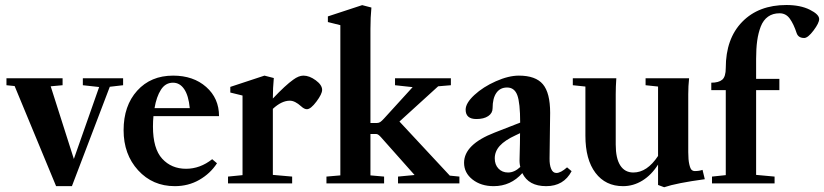

<svg xmlns="http://www.w3.org/2000/svg" viewBox="-20 -747 3356 782"><path d="M208.5 11.2 39.6 -396.5 6.3 -399.9V-428.2H234.9V-399.9L186.5 -395.5L280.8 -99.6L383.8 -392.6L317.4 -399.9V-428.2H481.4V-399.9L427.2 -393.6L272.9 11.2Z M691.9 11.2Q601.6 11.2 542.5 -53.5Q483.4 -118.2 483.4 -216.8Q483.4 -316.4 538.8 -377.7Q594.2 -439 685.1 -439Q767.6 -439 819.8 -392.8Q872.1 -346.7 872.1 -273.9H605Q603 -254.9 603 -231.4Q603 -141.6 640.6 -100.6Q678.2 -59.6 737.8 -59.6Q794.9 -59.6 844.2 -98.6L863.8 -82Q836.4 -40 791.7 -14.4Q747.1 11.2 691.9 11.2ZM684.6 -410.2Q653.8 -410.2 635.5 -381.6Q617.2 -353 609.4 -306.6H752.9Q748 -357.9 730.2 -384Q712.4 -410.2 684.6 -410.2Z M908.7 0V-27.8L967.8 -33.7V-357.9L918 -370.1V-393.1L1057.1 -439L1095.2 -429.2Q1091.3 -389.2 1091.3 -345.7Q1143.1 -400.4 1174.3 -422.4Q1196.8 -439 1215.8 -439Q1240.2 -439 1266.1 -419.9Q1292 -400.9 1292 -380.9Q1292 -364.3 1268.8 -333.3Q1245.6 -302.2 1230 -302.2Q1219.2 -302.2 1206.5 -314Q1181.2 -336.9 1160.6 -336.9Q1127 -336.9 1091.3 -303.7V-34.7L1169.9 -27.8V0Z M1309.6 0V-27.8L1366.2 -32.7V-644.5L1315.4 -657.2V-680.2L1455.1 -726.1L1492.7 -716.3Q1488.8 -676.3 1488.8 -629.9V-246.1H1515.1Q1522.9 -246.1 1528.8 -250Q1534.7 -253.9 1544.4 -264.6L1660.6 -392.1L1588.9 -399.9V-428.2H1816.4V-399.9L1764.6 -395.5L1606.9 -252L1812 -31.7L1851.1 -27.8V0H1601.1V-27.8L1668.5 -34.2L1532.7 -187Q1520.5 -201.2 1512.7 -201.2H1488.8V-32.7L1544.4 -27.8V0Z M1990.7 11.2Q1939 11.2 1904.5 -15.9Q1870.1 -43 1870.1 -84Q1870.1 -158.7 1994.6 -207L2098.6 -247.6Q2098.6 -328.1 2086.9 -359.4Q2075.2 -390.6 2045.4 -390.6Q2017.1 -390.6 2001.7 -368.7Q1986.3 -346.7 1986.3 -306.2Q1986.3 -286.1 1968.5 -274.2Q1950.7 -262.2 1920.4 -262.2Q1876.5 -262.2 1876.5 -300.3Q1876.5 -327.1 1912.1 -360.1Q1947.8 -393.1 1999.5 -416Q2051.3 -439 2093.3 -439Q2161.6 -439 2191.2 -403.8Q2220.7 -368.7 2220.7 -287.6Q2220.7 -255.9 2218.3 -102.1Q2217.8 -75.7 2224.9 -59.1Q2231.9 -42.5 2246.1 -42.5Q2263.7 -42.5 2289.6 -65.4L2308.1 -49.8Q2275.9 11.2 2204.6 11.2Q2132.8 11.2 2107.4 -42Q2060.5 11.2 1990.7 11.2ZM1995.1 -102.1Q1995.1 -76.2 2010.3 -60.3Q2025.4 -44.4 2049.3 -44.4Q2075.2 -44.4 2099.1 -66.9Q2095.2 -82.5 2096.2 -101.6Q2098.1 -170.9 2098.1 -204.6L2080.6 -196.3Q2036.1 -175.8 2015.6 -153.1Q1995.1 -130.4 1995.1 -102.1Z M2517.6 11.2Q2446.3 11.2 2405.3 -43Q2364.3 -97.2 2364.3 -194.3V-394.5L2313 -399.9V-428.2H2490.2Q2487.8 -394 2487.8 -363.3V-158.2Q2487.8 -102.1 2506.3 -73.2Q2524.9 -44.4 2559.6 -44.4Q2615.7 -44.4 2660.2 -111.8V-394.5L2609.4 -399.9V-428.2H2786.6Q2783.2 -396.5 2783.2 -363.3V-127.4Q2783.2 -95.7 2787.4 -77.9Q2791.5 -60.1 2796.9 -55.2Q2802.2 -50.3 2810.1 -50.3Q2828.1 -50.3 2841.3 -55.2L2850.6 -17.1Q2735.4 -1.5 2685.1 15.6L2660.2 6.3V-76.7Q2633.3 -34.2 2596.4 -11.5Q2559.6 11.2 2517.6 11.2Z M2879.9 0V-27.8L2936 -33.7V-379.9H2877V-410.2Q2907.2 -410.2 2921.6 -422.4Q2936 -434.6 2936 -470.2Q2936 -589.4 3002.9 -658Q3069.8 -726.6 3183.1 -726.6Q3239.7 -726.6 3278.1 -707.5Q3316.4 -688.5 3316.4 -669.4Q3316.4 -653.3 3293.5 -622.8Q3270.5 -592.3 3255.4 -592.3Q3231.4 -592.3 3224.6 -612.3Q3212.9 -648.4 3197 -670.7Q3181.2 -692.9 3155.3 -692.9Q3127.4 -692.9 3108.2 -679.2Q3088.9 -665.5 3078.6 -639.2Q3068.4 -612.8 3064 -581.1Q3059.6 -549.3 3059.6 -507.3V-425.8H3154.3V-379.9H3059.6V-34.7L3134.8 -27.8V0Z"/></svg>

Font: Elstob 14pt
Style: Bold
Weight: 700
Designer: Peter S. Baker
Version: Version 1.015